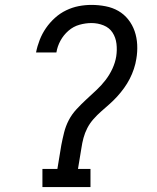

<svg xmlns="http://www.w3.org/2000/svg" viewBox="-20 -763 640 783"><path d="M153 0V-74H214L230 -171Q235 -197 241.5 -223Q248 -249 260.5 -273Q273 -297 292 -317.5Q311 -338 331.5 -357Q352 -376 372.5 -395Q393 -414 410 -436Q427 -458 438.5 -483Q450 -508 454 -533Q458 -559 455 -584.5Q452 -610 439 -630Q426 -650 402.5 -659.5Q379 -669 353 -669Q329 -669 304 -662Q279 -655 259 -637.5Q239 -620 226.5 -597Q214 -574 210 -549H127Q132 -575 142 -600.5Q152 -626 167.5 -648.5Q183 -671 204 -690Q225 -709 250 -721Q275 -733 301 -738Q327 -743 353 -743Q382 -743 410.5 -737.5Q439 -732 462.5 -718.5Q486 -705 503 -683.5Q520 -662 529 -636Q538 -610 539.5 -581Q541 -552 536 -523Q533 -503 526 -482Q519 -461 509 -441.5Q499 -422 486 -404Q473 -386 458 -369.5Q443 -353 426 -338Q409 -323 392.5 -308.5Q376 -294 361 -277Q346 -260 336 -240.5Q326 -221 320.5 -200.5Q315 -180 312 -159L298 -74H349V0Z"/></svg>

Font: Iosevka Slab Extended Oblique
Style: Regular
Weight: 400
Width: 7
Italic angle: -9°
Monospace: yes
Designer: Belleve Invis
Foundry: Belleve Invis
Version: Version 11.1.0; ttfautohint (v1.8.3)